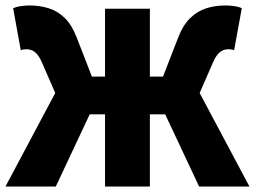

<svg xmlns="http://www.w3.org/2000/svg" viewBox="-20 -682 932 702"><path d="M0 0 182 -342 134 -452Q126 -471 117 -482Q108 -493 98 -497.5Q88 -502 76 -502Q70 -502 64.5 -501Q59 -500 56 -498L28 -652Q39 -657 55.5 -659.5Q72 -662 88 -662Q126 -662 159 -651.5Q192 -641 217.5 -615.5Q243 -590 260 -546L316 -402H364V-650H528V-402H576L632 -546Q649 -590 675 -615.5Q701 -641 733.5 -651.5Q766 -662 804 -662Q821 -662 837.5 -659.5Q854 -657 864 -652L836 -498Q833 -500 827.5 -501Q822 -502 816 -502Q804 -502 794 -497.5Q784 -493 775 -482Q766 -471 758 -452L710 -342L892 0H708L584 -264H528V0H364V-264H308L184 0Z"/></svg>

Font: Source Sans 3 Black
Style: Regular
Weight: 900
Designer: Paul D. Hunt
Foundry: Adobe
Version: Version 3.046;hotconv 1.0.118;makeotfexe 2.5.65603